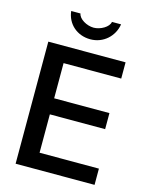

<svg xmlns="http://www.w3.org/2000/svg" viewBox="-134 -1011 865 1097"><g transform="rotate(15 298.5 -462.5)"><path d="M524 -626V-722H67V0H534V-96H183V-323H510V-418H183V-626ZM148 -925C156 -851 215 -797 295 -797C372 -797 432 -853 443 -925H389C385 -894 336 -866 296 -866C255 -866 207 -894 203 -925Z"/></g></svg>

Font: Perun Medium
Style: Regular
Weight: 500
Foundry: Copyright (c) Stefan Peev, Context Ltd, 2016
Version: Version 1.089